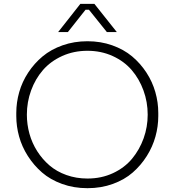

<svg xmlns="http://www.w3.org/2000/svg" viewBox="-20 -964 910 1001"><path d="M334 -796.9H283.2L398.9 -943.8H472.2L588.9 -796.9H537.1L443.8 -913.1H425.8ZM64.9 -358.9V-375Q64.9 -430.2 80.3 -484.1Q95.7 -538.1 127.2 -585.9Q158.7 -633.8 202.4 -670.2Q246.1 -706.5 306.4 -727.8Q366.7 -749 436 -749Q504.9 -749 564.9 -727.8Q625 -706.5 668.5 -670.2Q711.9 -633.8 743.2 -585.9Q774.4 -538.1 789.8 -484.1Q805.2 -430.2 805.2 -375V-358.9Q805.2 -305.2 790.5 -252.2Q775.9 -199.2 745.4 -150.6Q714.8 -102.1 672.1 -64.7Q629.4 -27.3 568.4 -5.1Q507.3 17.1 436 17.1Q364.7 17.1 303.5 -5.1Q242.2 -27.3 199.2 -64.7Q156.2 -102.1 125.2 -150.6Q94.2 -199.2 79.6 -252.2Q64.9 -305.2 64.9 -358.9ZM436 -33.2Q508.8 -33.2 569.1 -61.3Q629.4 -89.4 668.5 -136.5Q707.5 -183.6 728.8 -242.9Q750 -302.2 750 -366.2Q750 -432.1 728 -492.4Q706.1 -552.7 666.7 -598.6Q627.4 -644.5 567.4 -671.9Q507.3 -699.2 436 -699.2Q364.3 -699.2 304 -671.9Q243.7 -644.5 203.9 -598.6Q164.1 -552.7 142.1 -492.4Q120.1 -432.1 120.1 -366.2Q120.1 -315.4 133.5 -266.8Q147 -218.3 173.8 -176Q200.7 -133.8 237.8 -101.8Q274.9 -69.8 326.2 -51.5Q377.4 -33.2 436 -33.2Z"/></svg>

Font: Sora ExtraLight
Style: Regular
Weight: 200
Designer: Jonathan Barnbrook, Julián Moncada
Foundry: Barnbrook Fonts
Version: Version 2.000